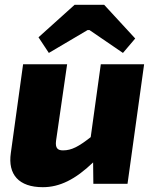

<svg xmlns="http://www.w3.org/2000/svg" viewBox="-20 -764 641 798"><path d="M344 -639H352L491 -544L542 -604L413 -744H290L140 -609L183 -544ZM399 -497 357 -194C307 -155 278 -139 242 -139C220 -139 209 -148 213 -179L259 -497H76L25 -128C12 -39 58 14 158 14C228 14 293 -18 367 -89L368 0H510L579 -497Z"/></svg>

Font: Exo 2 Extra Bold
Style: Italic
Weight: 800
Italic angle: -8°
Designer: Natanael Gama
Version: Version 1.001;PS 001.001;hotconv 1.0.88;makeotf.lib2.5.64775